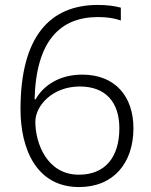

<svg xmlns="http://www.w3.org/2000/svg" viewBox="-20 -797 612 777"><path d="M300 -40C440 -40 520 -138 520 -278C520 -408 445 -495 313 -495C219 -495 155 -450 124 -395H120C126 -634 225 -728 377 -728C413 -728 445 -723 469 -714V-766C443 -773 413 -777 376 -777C181 -777 63 -648 63 -355C63 -193 128 -40 300 -40ZM299 -90C170 -90 123 -218 123 -304C123 -370 193 -447 303 -447C408 -447 463 -383 463 -278C463 -160 405 -90 299 -90Z"/></svg>

Font: Noto Sans Tamil UI Light
Style: Regular
Weight: 300
Designer: Jelle Bosma - Monotype Design Team
Foundry: Monotype Imaging Inc.
Version: Version 2.004